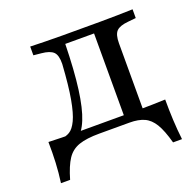

<svg xmlns="http://www.w3.org/2000/svg" viewBox="-102 -518 755 749"><g transform="rotate(-20 276.0 -143.0)"><path d="M234.7 -2.4Q181.5 -2.4 150 8.5Q118.5 19.4 100 47.2Q81.5 75 66.1 128.2H28.2Q33.9 87.1 35.9 46Q37.9 4.8 37.1 -39.5Q63.7 -38.7 89.9 -37.9Q116.1 -37.1 141.9 -37.1H234.7H370.2V-2.4ZM82.3 7.3 90.3 -35.5Q108.1 -35.5 124.2 -45.2Q140.3 -54.8 153.6 -82.7Q166.9 -110.5 176.6 -164.5Q186.3 -218.5 191.9 -307.3Q192.7 -343.5 178.6 -357.3Q164.5 -371 129.8 -374.2L97.6 -377.4V-413.7Q129 -412.9 160.1 -412.1Q191.1 -411.3 231.5 -411.3H233.1H387.9H388.7Q429 -411.3 459.7 -412.1Q490.3 -412.9 522.6 -413.7V-377.4L490.3 -374.2Q454.8 -371 441.1 -357.3Q427.4 -343.5 427.4 -307.3V-206.5H349.2V-383.9L359.7 -376.6H219.4L229.8 -379.8Q227.4 -266.1 217.3 -191.1Q207.3 -116.1 189.5 -72.6Q171.8 -29 145.2 -10.9Q118.5 7.3 82.3 7.3ZM349.2 -2.4V-206.5H427.4V-2.4ZM349.2 -2.4 350 -10.5 381.5 -37.1H360.5H418.5Q444.4 -37.1 470.6 -37.9Q496.8 -38.7 521.8 -39.5Q521.8 4.8 523.8 46Q525.8 87.1 530.6 128.2H493.5Q479 75 462.1 47.2Q445.2 19.4 421 8.5Q396.8 -2.4 360.5 -2.4Z"/></g></svg>

Font: Playfair 9pt
Style: Regular
Weight: 400
Designer: Claus Eggers Sørensen
Foundry: Claus Eggers Sørensen
Version: Version 2.203